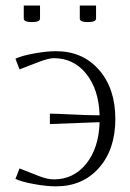

<svg xmlns="http://www.w3.org/2000/svg" viewBox="-20 -658 465 686"><path d="M265.1 -638.2H323.2V-591.8Q323.2 -579.1 293.9 -579.1Q265.1 -579.1 265.1 -591.8ZM64.9 -638.2H123V-591.8Q123 -579.1 94.2 -579.1Q64.9 -579.1 64.9 -591.8ZM35.2 -448.2Q55.7 -458.5 100.6 -466.8Q145.5 -475.1 180.2 -475.1Q275.4 -475.1 333.7 -408.4Q392.1 -341.8 392.1 -232.9Q392.1 -124.5 333.7 -58.3Q275.4 7.8 180.2 7.8Q145.5 7.8 100.6 -0.5Q55.7 -8.8 35.2 -19L49.8 -56.2L122.1 -27.8Q150.9 -17.1 171.9 -17.1Q243.2 -17.1 288.1 -73Q333 -128.9 335.9 -221.2H329.1L158.2 -214.8V-252Q176.8 -252 236.8 -249Q296.9 -246.1 329.1 -246.1H335.9Q333 -338.4 288.1 -394.3Q243.2 -450.2 171.9 -450.2Q155.3 -450.2 122.1 -438L49.8 -410.2Z"/></svg>

Font: Resagokr
Style: Light
Weight: 300
Designer: gluk
Foundry: gluk
Version: Version 0.95